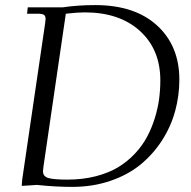

<svg xmlns="http://www.w3.org/2000/svg" viewBox="-20 -731 756 759"><path d="M65.9 3.9 67.9 -22 158.2 -637.2Q160.2 -650.9 160.2 -655.8Q160.2 -668.5 153.3 -672.6Q146.5 -676.8 127.9 -676.8H86.9L89.8 -702.1H229Q288.1 -710.9 356 -710.9Q512.7 -710.9 600.8 -630.4Q689 -549.8 689 -416Q689 -352.1 672.1 -291Q655.3 -230 620.4 -175.8Q585.4 -121.6 535.9 -80.8Q486.3 -40 416.5 -16.1Q346.7 7.8 265.1 7.8Q199.2 7.8 126 0ZM149.9 -54.2Q149.9 -34.2 169.9 -27.6Q189.9 -21 247.1 -21Q307.1 -21 358.4 -34.2Q409.7 -47.4 446.8 -69.8Q483.9 -92.3 513.2 -123.5Q542.5 -154.8 561 -189.5Q579.6 -224.1 591.8 -263.4Q604 -302.7 608.9 -339.4Q613.8 -376 613.8 -413.1Q613.8 -535.2 533.2 -608.6Q452.6 -682.1 314.9 -682.1Q287.6 -682.1 240.2 -676.8L151.9 -73.2Q149.9 -59.6 149.9 -54.2Z"/></svg>

Font: Dihjauti S
Style: Italic
Weight: 400
Italic angle: -9°
Designer: T. Christopher White
Version: Version 3.0.0